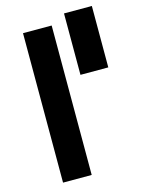

<svg xmlns="http://www.w3.org/2000/svg" viewBox="-117 -838 670 906"><g transform="rotate(-15 218.5 -385.0)"><path d="M76 -730H216V0H76ZM287 -770H423V-470H287Z"/></g></svg>

Font: Enso
Style: Bold
Weight: 700
Designer: Coji Morishita
Foundry: UNDERFOREST DESIGN
Version: Version 1.000